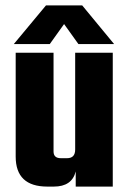

<svg xmlns="http://www.w3.org/2000/svg" viewBox="-20 -690 477 710"><path d="M258 -495H397V0H260V-56Q246 0 179 0H155Q38 0 38 -111V-495H178V-130Q178 -105 205 -105H228Q258 -105 258 -137ZM217 -601 164 -527H31L150 -670H284L402 -527H270Z"/></svg>

Font: Teko SemiBold
Style: Regular
Weight: 600
Designer: Manushi Parikh, Jonny Pinhorn
Foundry: Indian Type Foundry
Version: Version 1.106;PS 1.0;hotconv 1.0.78;makeotf.lib2.5.61930; tt